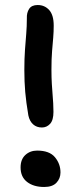

<svg xmlns="http://www.w3.org/2000/svg" viewBox="-20 -734 323 765"><path d="M147 -226Q126 -226 112 -238.5Q98 -251 93 -274Q84 -327 80.5 -367.5Q77 -408 77 -455Q77 -501 79.5 -535Q82 -569 84.5 -599Q87 -629 87 -661Q86 -683 96 -698.5Q106 -714 130 -714Q158 -714 176 -694Q194 -674 194 -632Q194 -607 192 -583.5Q190 -560 187.5 -530.5Q185 -501 185 -457Q185 -424 186.5 -400Q188 -376 189.5 -357.5Q191 -339 192 -322.5Q193 -306 193 -288Q193 -255 179.5 -240.5Q166 -226 147 -226ZM156 11Q114 11 88 -9Q62 -29 62 -67Q62 -99 81 -116.5Q100 -134 128 -134Q177 -134 199 -107.5Q221 -81 221 -47Q221 -23 205 -6Q189 11 156 11Z"/></svg>

Font: Shantell Sans Light Medium
Style: Regular
Weight: 500
Version: Version 1.008;[ac192a2d6]